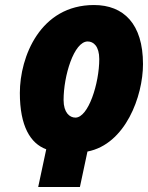

<svg xmlns="http://www.w3.org/2000/svg" viewBox="-20 -744 589 764"><path d="M164 -150 132 0H298L328 -141C479 -170 549 -361 549 -489C549 -649 472 -724 354 -724C140 -724 59 -518 59 -374C59 -242 101 -173 164 -150ZM280 -276C257 -276 233 -296 233 -346C233 -442 274 -579 329 -579C352 -579 375 -560 375 -509C375 -413 332 -276 280 -276Z"/></svg>

Font: Noto Sans ExtraCondensed Black
Style: Italic
Weight: 900
Width: 2
Italic angle: -12°
Designer: Monotype Design Team
Foundry: Monotype Imaging Inc.
Version: Version 2.013